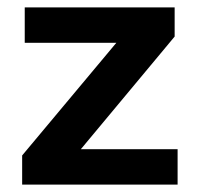

<svg xmlns="http://www.w3.org/2000/svg" viewBox="-20 -500 541 520"><path d="M40 -79 295 -384H47V-480H453V-401L199 -96H461V0H40Z"/></svg>

Font: Prompt Medium
Style: Regular
Weight: 500
Designer: Katatrad Team
Foundry: CadsonDemak
Version: Version 1.001